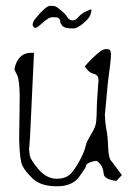

<svg xmlns="http://www.w3.org/2000/svg" viewBox="-20 -612 478 670"><path d="M299.8 -578.1 295.9 -561.5Q293 -549.8 271.5 -531.2Q250 -512.7 235.4 -512.7Q220.7 -512.7 210.4 -515.1Q200.2 -517.6 195.3 -524.4V-525.4Q192.4 -530.3 190.4 -533.2Q191.4 -551.8 172.9 -551.8H161.1Q150.4 -551.8 130.9 -534.2Q111.3 -516.6 106 -515.1Q100.6 -513.7 97.2 -518.1Q93.8 -522.5 93.8 -525.4Q93.8 -528.3 96.2 -535.6Q98.6 -543 121.1 -567.4Q143.6 -591.8 155.8 -591.8Q168 -591.8 173.3 -589.8Q178.7 -587.9 194.3 -574.7Q210 -561.5 214.8 -552.2Q219.7 -543 231 -541Q242.2 -539.1 252 -550.8Q261.7 -562.5 276.4 -570.3L295.9 -579.1Q297.9 -579.1 299.8 -578.1ZM318.4 -49.8Q317.4 -50.8 315.4 -50.8Q310.5 -50.8 298.8 -46.9Q283.2 -42 281.2 -36.1Q279.3 -29.3 277.3 -25.4L260.7 -1Q236.3 38.1 179.2 38.1Q122.1 38.1 94.2 11.2Q66.4 -15.6 57.6 -35.2Q48.8 -54.7 46.9 -124L48.8 -276.4Q47.9 -335 39.6 -350.6Q31.2 -366.2 30.3 -371.1Q31.2 -376 35.2 -388.7Q50.8 -427.7 87.9 -427.7H98.6L85 -136.7L82 -95.7L81.1 -93.8L84 -69.3Q86.9 -53.7 114.3 -21.5Q142.6 11.7 177.7 11.7H178.7Q212.9 11.7 230.5 -9.8Q248 -31.2 261.7 -58.6Q275.4 -85.9 278.8 -102.1Q282.2 -118.2 296.9 -141.6Q311.5 -165 314.5 -180.2Q317.4 -195.3 318.4 -254.9L323.2 -326.2L324.2 -329.1L322.3 -341.8V-343.8L321.3 -344.7Q316.4 -352.5 305.7 -355Q294.9 -357.4 286.6 -366.7Q278.3 -376 276.4 -379.9Q282.2 -389.6 309.1 -415Q335.9 -440.4 347.7 -440.4Q359.4 -441.4 363.3 -437.5Q367.2 -433.6 367.2 -419.9Q367.2 -419.9 367.2 -418.9Q367.2 -403.3 356.4 -323.2L345.7 -208L346.7 -205.1Q346.7 -183.6 351.6 -158.7Q356.4 -133.8 357.4 -96.2Q358.4 -58.6 371.1 -46.9L405.3 -1L385.7 19.5L370.1 16.6Q342.8 9.8 341.8 -5.9Q339.8 -35.2 318.4 -49.8Z"/></svg>

Font: Drukaatie burti
Style: Thin
Weight: 100
Version: Version 0.14